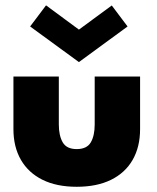

<svg xmlns="http://www.w3.org/2000/svg" viewBox="-20 -704 602 736"><path d="M205.5 -227Q205.5 -184 220.5 -158.2Q235.5 -132.5 274 -132.5Q313 -132.5 328 -158.2Q343 -184 343 -227V-410.5H517V-209Q517 -141 488.5 -91.2Q460 -41.5 405.8 -14.8Q351.5 12 274 12Q197 12 143 -14.8Q89 -41.5 60.2 -91.2Q31.5 -141 31.5 -209V-410.5H205.5ZM282.5 -466 95.5 -602.5 156.5 -683.5 282.5 -590.5 408.5 -683 469 -602.5Z"/></svg>

Font: League Spartan Thin ExtraBold
Style: Regular
Weight: 800
Version: Version 2.002